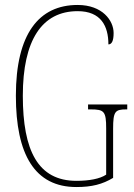

<svg xmlns="http://www.w3.org/2000/svg" viewBox="-20 -744 540 774"><path d="M288 10C350 10 393 -1 436 -27V-225C436 -295 444 -303 489 -303H493V-323H335V-303H346C400 -303 408 -295 408 -226V-40C383 -23 339 -15 288 -15C133 -15 72 -137 72 -358C72 -582 149 -699 293 -699C387 -699 417 -639 417 -565C430 -565 438 -578 438 -611C438 -661 393 -724 293 -724C137 -724 44 -608 44 -358C44 -121 120 10 288 10Z"/></svg>

Font: Noto Serif Armenian ExtraCondensed Thin
Style: Regular
Weight: 100
Width: 2
Designer: Monotype Design Team
Foundry: Monotype Imaging Inc.
Version: Version 2.008